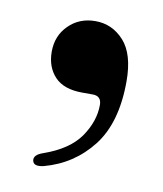

<svg xmlns="http://www.w3.org/2000/svg" viewBox="-49 -194 346 408"><g transform="rotate(10 123.5 10.0)"><path d="M124.5 2.5Q84.5 2.5 65 -18.2Q45.5 -39 45.5 -72Q45.5 -106.5 68.5 -129.2Q91.5 -152 126 -152Q162.5 -152 187.8 -124Q213 -96 213 -37.5Q213 52 173.5 102.8Q134 153.5 71 170.5Q49.5 175.5 47 163Q44.5 150.5 65.5 143.5Q119.5 124.5 142.8 90.8Q166 57 166 22Q166 2.5 147 2.5Z"/></g></svg>

Font: Fraunces 72pt SemiBold
Style: Regular
Weight: 600
Version: Version 1.000;[b76b70a41]